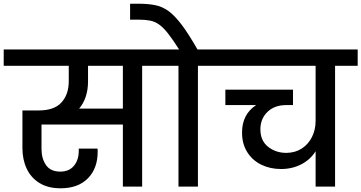

<svg xmlns="http://www.w3.org/2000/svg" viewBox="-44 -1007 1950 1036"><path d="M283 9Q215 9 169 -19.5Q123 -48 100 -97Q77 -146 77 -208V-411H164Q249 -411 288 -454.5Q327 -498 327 -568V-652H-24V-740H846V-652H723V0H619V-335H180V-203Q180 -151 204.5 -116Q229 -81 281 -81Q329 -81 355 -112.5Q381 -144 381 -193V-205H482Q483 -200 483 -195Q483 -190 483 -188Q483 -98 430 -44.5Q377 9 283 9ZM431 -568Q431 -522 418.5 -485Q406 -448 383 -421H619V-652H431Z M919 0V-652H797V-740H1146V-652H1024V0ZM925 -736Q889 -793 863 -826Q837 -859 814 -875Q791 -891 765 -896Q739 -901 703 -901H658V-987H701Q753 -987 792 -979.5Q831 -972 865 -947.5Q899 -923 937 -872.5Q975 -822 1024 -736Z M1472 -95Q1414 -95 1366.5 -118Q1319 -141 1290.5 -185.5Q1262 -230 1262 -292Q1262 -390 1338 -440H1172V-523H1537V-440H1500Q1437 -440 1399 -403Q1361 -366 1361 -309Q1361 -248 1402.5 -215Q1444 -182 1502 -182Q1550 -183 1585 -206Q1620 -229 1639.5 -268Q1659 -307 1659 -355V-652H1098V-740H1886V-652H1764V0H1659V-191Q1631 -146 1582 -120.5Q1533 -95 1472 -95Z"/></svg>

Font: Poppins Medium
Style: Regular
Weight: 500
Designer: Ninad Kale (Devanagari), Jonny Pinhorn (Latin)
Version: Version 5.002